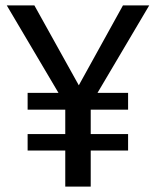

<svg xmlns="http://www.w3.org/2000/svg" viewBox="-20 -689 576 709"><path d="M315 0H221V-133H82V-194H221V-284H82V-346H196L5 -669H107L271 -374L434 -669H531L340 -346H453V-284H315V-194H453V-133H315Z"/></svg>

Font: Trujillo
Style: Regular
Weight: 400
Designer: Fira Sans original fonts by bBox Type GmbH, Carrois Corporate GbR, & Edenspiekermann AG / Changes by Cristiano Sobral
Foundry: Fira Sans original fonts by bBox Type GmbH, Carrois Corporate GbR, & Edenspiekermann AG / Changes by Cristiano Sobral
Version: Version 4.301;October 17, 2021;FontCreator 14.0.0.2814 64-bi